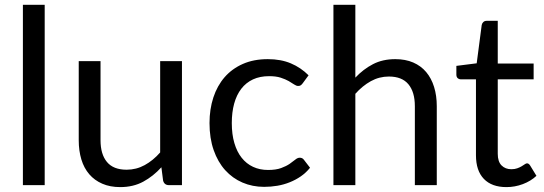

<svg xmlns="http://www.w3.org/2000/svg" viewBox="-20 -756 2220 784"><path d="M162.5 -736.5V0H73.5V-736.5Z M723 -506.5V0H670Q651 0 646 -18.5L639 -73Q606 -36.5 565 -14.2Q524 8 471 8Q429.5 8 397.8 -5.8Q366 -19.5 344.5 -44.5Q323 -69.5 312.2 -105Q301.5 -140.5 301.5 -183.5V-506.5H390.5V-183.5Q390.5 -126 416.8 -94.5Q443 -63 497 -63Q536.5 -63 570.8 -81.8Q605 -100.5 634 -133.5V-506.5Z M1216.5 -416.5Q1212.5 -411 1208.5 -408Q1204.5 -405 1197.5 -405Q1190 -405 1181 -411.2Q1172 -417.5 1158.8 -425Q1145.5 -432.5 1126.2 -438.8Q1107 -445 1079 -445Q1041.5 -445 1013 -431.8Q984.5 -418.5 965.2 -393.5Q946 -368.5 936.2 -333Q926.5 -297.5 926.5 -253.5Q926.5 -207.5 937 -171.8Q947.5 -136 966.8 -111.8Q986 -87.5 1013.2 -74.8Q1040.5 -62 1074.5 -62Q1107 -62 1128 -69.8Q1149 -77.5 1162.8 -87Q1176.5 -96.5 1185.8 -104.2Q1195 -112 1204 -112Q1215 -112 1221 -103.5L1246 -71Q1229.5 -50.5 1208.5 -36Q1187.5 -21.5 1163.2 -11.8Q1139 -2 1112.5 2.5Q1086 7 1058.5 7Q1011 7 970.2 -10.5Q929.5 -28 899.5 -61.2Q869.5 -94.5 852.5 -143Q835.5 -191.5 835.5 -253.5Q835.5 -310 851.2 -358Q867 -406 897.2 -440.8Q927.5 -475.5 971.8 -495Q1016 -514.5 1073.5 -514.5Q1127 -514.5 1167.8 -497.2Q1208.5 -480 1240 -448.5Z M1431 -439Q1463.5 -473.5 1503 -494Q1542.5 -514.5 1594 -514.5Q1635.5 -514.5 1667.2 -500.8Q1699 -487 1720.2 -461.8Q1741.5 -436.5 1752.5 -401Q1763.5 -365.5 1763.5 -322.5V0H1674V-322.5Q1674 -380 1647.8 -411.8Q1621.5 -443.5 1568 -443.5Q1528.5 -443.5 1494.2 -424.5Q1460 -405.5 1431 -373V0H1341.5V-736.5H1431Z M2048 8Q1988 8 1955.8 -25.5Q1923.5 -59 1923.5 -122V-432H1862.5Q1854.5 -432 1849 -436.8Q1843.5 -441.5 1843.5 -451.5V-487L1926.5 -497.5L1947 -654Q1948.5 -661.5 1953.8 -666.2Q1959 -671 1967.5 -671H2012.5V-496.5H2159V-432H2012.5V-128Q2012.5 -96 2028 -80.5Q2043.5 -65 2068 -65Q2082 -65 2092.2 -68.8Q2102.5 -72.5 2110 -77Q2117.5 -81.5 2122.8 -85.2Q2128 -89 2132 -89Q2139 -89 2144.5 -80.5L2170.5 -38Q2147.5 -16.5 2115 -4.2Q2082.5 8 2048 8Z"/></svg>

Font: Lato
Style: Regular
Weight: 400
Designer: Lukasz Dziedzic with Adam Twardoch and Botio Nikoltchev
Foundry: tyPoland Lukasz Dziedzic
Version: Version 2.010; 2014-09-01; http://www.latofonts.com/; ttfaut